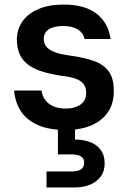

<svg xmlns="http://www.w3.org/2000/svg" viewBox="-20 -558 571 842"><path d="M269 12Q193 12 144 -10.5Q95 -33 70.5 -72Q46 -111 42 -161H162Q165 -139 177 -121.5Q189 -104 211.5 -93Q234 -82 268 -82Q297 -82 317 -90.5Q337 -99 347.5 -114Q358 -129 358 -149Q358 -176 345.5 -191Q333 -206 308.5 -214Q284 -222 247 -226Q202 -233 166 -244Q130 -255 105 -273Q80 -291 67 -318.5Q54 -346 54 -384Q54 -429 78.5 -464Q103 -499 149 -518.5Q195 -538 259 -538Q352 -538 403.5 -498Q455 -458 465 -387H351Q345 -414 321 -429Q297 -444 257 -444Q215 -444 193.5 -429Q172 -414 172 -388Q172 -370 181.5 -356Q191 -342 215 -331.5Q239 -321 282 -315Q350 -306 393.5 -290Q437 -274 458.5 -242.5Q480 -211 479 -157Q479 -103 453 -65.5Q427 -28 380 -8Q333 12 269 12ZM184 264V194H292Q321 194 335 185Q349 176 349 155Q349 137 335 128Q321 119 292 119H234V-5H309V54Q344 54 373.5 64.5Q403 75 421 98.5Q439 122 439 158Q439 193 421.5 216.5Q404 240 374.5 252Q345 264 310 264Z"/></svg>

Font: DM Sans 9pt SemiBold
Style: Regular
Weight: 600
Version: Version 4.004;gftools[0.9.30]